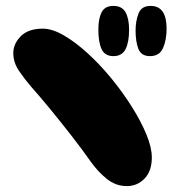

<svg xmlns="http://www.w3.org/2000/svg" viewBox="-20 -662 609 650"><path d="M409 -32Q372 -32 341.5 -56.5Q311 -81 287 -115Q259 -155 224 -200Q189 -245 153 -289Q117 -333 85 -369Q65 -392 45 -421Q25 -450 25 -482Q25 -514 50.5 -539.5Q76 -565 125 -565Q157 -565 196.5 -542Q236 -519 277.5 -481Q319 -443 357.5 -396Q396 -349 427 -299.5Q458 -250 476 -206Q494 -162 494 -129Q494 -83 469.5 -57.5Q445 -32 409 -32ZM488 -472Q458 -472 448.5 -496.5Q439 -521 439 -559Q439 -591 449 -616.5Q459 -642 490 -642Q544 -642 544 -565Q544 -527 532 -499.5Q520 -472 488 -472ZM364 -472Q335 -472 324 -495.5Q313 -519 313 -562Q313 -599 324 -620.5Q335 -642 364 -642Q393 -642 405 -620.5Q417 -599 417 -561Q417 -519 405 -495.5Q393 -472 364 -472Z"/></svg>

Font: Cherry Bomb One
Style: Regular
Weight: 400
Designer: satsuyako
Foundry: satsuyako
Version: Version 4.100; ttfautohint (v1.8.3)